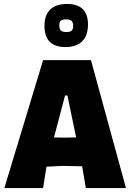

<svg xmlns="http://www.w3.org/2000/svg" viewBox="-20 -951 667 971"><path d="M617 0H414L396 -107L395 -110L297 -112L215 -108L198 0H2L198 -647H440ZM365 -256 321 -468H309L253 -256L309 -255ZM425 -827Q425 -772 396 -742.5Q367 -713 311 -713Q205 -713 205 -820Q205 -875 234 -903Q263 -931 319 -931Q425 -931 425 -827ZM280 -823Q280 -804 288 -796.5Q296 -789 316 -789Q335 -789 342.5 -796Q350 -803 350 -820Q350 -838 342 -845.5Q334 -853 314 -853Q295 -853 287.5 -846.5Q280 -840 280 -823Z"/></svg>

Font: Luna Sans Black
Style: Regular
Weight: 900
Designer: Juan Pablo del Peral
Foundry: Huerta Tipografica
Version: Version 2.001; ttfautohint (v1.5)